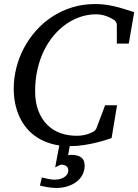

<svg xmlns="http://www.w3.org/2000/svg" viewBox="-20 -707 684 950"><path d="M398.9 111.8Q398.9 137.7 387.7 158.4Q376.5 179.2 356.9 193.6Q337.4 208 311.8 215.6Q286.1 223.1 257.8 223.1Q246.6 223.1 234.6 221.7Q222.7 220.2 211.9 218.5Q201.2 216.8 192.1 214.6Q183.1 212.4 177.7 210.9L187 170.9Q198.2 173.8 216.8 178Q235.4 182.1 252 182.1Q258.8 182.1 270 180.2Q281.2 178.2 291.7 173.1Q302.2 168 310.1 158.7Q317.9 149.4 317.9 134.8Q317.9 127.4 314.7 122.3Q311.5 117.2 306.9 114Q302.2 110.8 296.4 109.4Q290.5 107.9 284.7 107.9Q280.3 107.9 274.4 110.6Q268.6 113.3 252.9 121.1L273.4 12.7Q253.9 9.8 236.3 4.9Q196.3 -6.3 165.5 -25.9Q134.8 -45.4 112.3 -72.3Q89.8 -99.1 75.7 -130.6Q61.5 -162.1 54.7 -196.8Q47.9 -231.4 47.9 -267.1Q47.9 -320.3 61 -372.1Q74.2 -423.8 99.1 -470.5Q124 -517.1 159.7 -556.9Q195.3 -596.7 240 -625.5Q284.7 -654.3 337.6 -670.7Q390.6 -687 450.2 -687Q474.6 -687 497.1 -684.3Q519.5 -681.6 542.5 -676.5Q565.4 -671.4 590.3 -663.8Q615.2 -656.2 644 -647L617.2 -491.2H558.1V-584Q558.1 -591.8 552.5 -600.1Q546.9 -608.4 540 -610.8Q538.1 -611.8 531.2 -616Q524.4 -620.1 513.4 -624.5Q502.4 -628.9 487.8 -632.6Q473.1 -636.2 455.1 -636.2Q416.5 -636.2 379.4 -624Q342.3 -611.8 308.8 -588.9Q275.4 -565.9 247.1 -532.7Q218.8 -499.5 198 -457.3Q177.2 -415 165.5 -364.3Q153.8 -313.5 153.8 -255.9Q153.8 -199.2 170.2 -157.7Q186.5 -116.2 214.4 -88.9Q242.2 -61.5 279.5 -48.3Q316.9 -35.2 358.9 -35.2Q375 -35.2 388.2 -37.4Q401.4 -39.6 410.9 -42.5Q420.4 -45.4 426.3 -48.1Q432.1 -50.8 434.1 -51.8Q439.9 -52.7 447 -58.8Q454.1 -64.9 457 -71.8L500 -186H559.1L532.2 -23.9Q526.4 -22 507.1 -15.6Q487.8 -9.3 459.7 -2.2Q431.6 4.9 397 10.5Q362.3 16.1 326.2 16.1H325.2L316.9 61Q320.8 60.1 324.5 59.6Q328.1 59.1 332 59.1Q398.9 59.1 398.9 111.8Z"/></svg>

Font: Charis SIL Afr
Style: Italic
Weight: 400
Italic angle: -11°
Foundry: SIL International
Version: Version 5.000